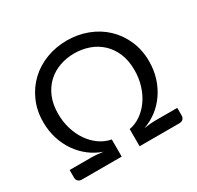

<svg xmlns="http://www.w3.org/2000/svg" viewBox="-154 -905 1116 1086"><g transform="rotate(-30 404.0 -362.0)"><path d="M755.5 -81.5V-31.5Q755.5 -17.5 746.5 -8.8Q737.5 0 722.5 0H462.5V-112Q503 -119.5 537.8 -143.8Q572.5 -168 598.2 -204.8Q624 -241.5 638.5 -288.5Q653 -335.5 653 -388.5Q653 -451.5 632.8 -498.5Q612.5 -545.5 578.2 -577Q544 -608.5 499 -624.2Q454 -640 404 -640Q354 -640 309 -624.2Q264 -608.5 229.8 -577Q195.5 -545.5 175.2 -498.5Q155 -451.5 155 -388.5Q155 -335.5 169.5 -288.5Q184 -241.5 209.8 -204.8Q235.5 -168 270.2 -143.8Q305 -119.5 345.5 -112V0H85.5Q70.5 0 61.5 -8.8Q52.5 -17.5 52.5 -31.5V-81.5H195.5Q213.5 -81.5 232.8 -79.5Q252 -77.5 271 -75Q225 -90.5 186 -120.2Q147 -150 118.8 -190.8Q90.5 -231.5 74.5 -282Q58.5 -332.5 58.5 -389.5Q58.5 -464.5 85.8 -526.2Q113 -588 159.8 -632Q206.5 -676 269.5 -700Q332.5 -724 404 -724Q475.5 -724 538.5 -700Q601.5 -676 648.2 -632Q695 -588 722.2 -526.2Q749.5 -464.5 749.5 -389.5Q749.5 -332.5 733.5 -282Q717.5 -231.5 689.2 -190.8Q661 -150 622 -120.2Q583 -90.5 537 -75Q556 -77.5 575.2 -79.5Q594.5 -81.5 612.5 -81.5Z"/></g></svg>

Font: Lato
Style: Regular
Weight: 400
Designer: Lukasz Dziedzic with Adam Twardoch and Botio Nikoltchev
Foundry: tyPoland Lukasz Dziedzic
Version: Version 2.015; 2015-08-06; http://www.latofonts.com/